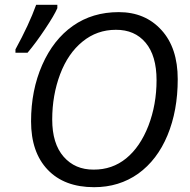

<svg xmlns="http://www.w3.org/2000/svg" viewBox="-20 -776 797 806"><path d="M466.3 -650.9Q387.2 -650.9 326.7 -601.6Q265.6 -552.2 232.4 -464.4Q199.2 -376 199.2 -274.4Q199.2 -172.9 247.1 -118.2Q294.9 -63.5 373 -64Q451.2 -63.5 509.8 -111.3Q568.4 -159.2 603 -248Q637.2 -336.9 637.2 -439.5Q637.2 -542 591.3 -596.7Q545.4 -651.4 466.3 -650.9ZM560.1 -46.9Q480 9.8 375 9.8Q250 9.8 180.2 -63.5Q110.4 -136.7 110.4 -266.6Q110.4 -397 157.2 -503.4Q204.1 -609.9 286.1 -667.5Q368.2 -725.1 478.5 -725.1Q589.4 -725.1 657.7 -649.9Q726.1 -575.2 726.1 -443.4Q726.1 -311.5 683.1 -208Q640.1 -104.5 560.1 -46.9ZM220.7 -755.9V-741.7Q208.5 -712.9 169.4 -654.3Q130.4 -595.7 95.7 -554.7H44.9V-568.8Q102.1 -673.3 131.8 -755.9Z"/></svg>

Font: OpenSans-Italic
Style: Italic
Weight: 400
Italic angle: -12°
Foundry: Ascender Corporation
Version: Version 1.10